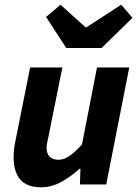

<svg xmlns="http://www.w3.org/2000/svg" viewBox="-20 -782 584 814"><path d="M154.8 12Q93.8 12 65.8 -21Q37.7 -54 37.7 -115.4Q37.7 -132.4 39.7 -150Q41.7 -167.6 45.7 -186L107.7 -496H244.4L185.5 -203.4Q182.5 -188.6 180 -177.2Q177.5 -165.8 177.5 -155.9Q177.5 -130.5 190.8 -117.6Q204 -104.6 228.3 -104.6Q250.5 -104.6 274.1 -120.6Q297.8 -136.6 327.5 -169.4L391.2 -496H527.9L430.4 0H318.8L321 -66.6H317Q283.8 -35.3 241.6 -11.7Q199.4 12 154.8 12ZM260.8 -578.6 175.4 -710.1 236.6 -762 342.4 -666.3H346.4L493.9 -762L541.6 -706.5L410.7 -578.6Z"/></svg>

Font: Source Sans Variable
Style: Italic
Weight: 200
Italic angle: -11°
Designer: Paul D. Hunt
Foundry: Adobe Systems Incorporated
Version: Version 3.006;hotconv 1.0.111;makeotfexe 2.5.65597